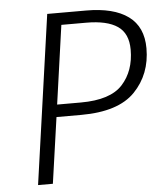

<svg xmlns="http://www.w3.org/2000/svg" viewBox="-50 -730 668 775"><g transform="rotate(-5 283.5 -342.5)"><path d="M557 -512Q557 -407 489.5 -337Q422 -267 271 -267H171L133 0H73L170 -685H328Q439 -685 498 -642Q557 -599 557 -512ZM493 -512Q493 -578 450.5 -607Q408 -636 324 -636H223L178 -317H274Q394 -317 443.5 -371.5Q493 -426 493 -512Z"/></g></svg>

Font: Fira Sans Light
Style: Italic
Weight: 300
Italic angle: -8°
Designer: bBox Type GmbH & Carrois Corporate GbR & Edenspiekermann AG
Foundry: bBox Type GmbH & Carrois Corporate GbR & Edenspiekermann AG
Version: Version 4.301